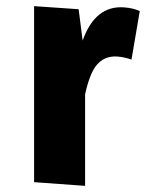

<svg xmlns="http://www.w3.org/2000/svg" viewBox="-20 -603 503 625"><path d="M435 -567 408 -409Q386 -417 362 -419Q318 -422 292 -388Q271 -360 257 -296V2L91 -10V-583L236 -573L249 -471Q290 -586 384 -579Q413 -577 435 -567Z"/></svg>

Font: Xiangcui Wave Sans Xiangcui Wave Sans
Style: Regular
Weight: 800
Width: 3
Version: Version 0.920;March 28, 2024;FontCreator 14.0.0.2814 64-bit